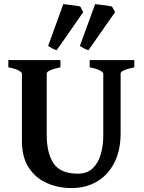

<svg xmlns="http://www.w3.org/2000/svg" viewBox="-20 -911 708 945"><path d="M641.1 -579.6Q573.7 -565.4 573.7 -549.3V-255.9Q573.7 -170.4 542.7 -109.9Q511.7 -49.3 457.3 -17.3Q402.8 14.6 332.5 14.6Q265.6 14.6 210 -10.3Q154.3 -35.2 121.1 -86.4Q87.9 -137.7 87.9 -216.8V-549.3Q87.9 -555.2 72 -564Q56.2 -572.8 21 -579.6V-615.2H277.3V-579.6Q210 -565.4 210 -549.3V-248.5Q210 -154.8 244.6 -105.5Q279.3 -56.2 362.8 -56.2Q409.2 -56.2 436.5 -82.8Q463.9 -109.4 476.1 -152.1Q488.3 -194.8 488.3 -243.2V-549.3Q488.3 -555.2 472.4 -564Q456.5 -572.8 421.4 -579.6V-615.2H641.1ZM415.5 -664.1Q407.2 -665.5 394.8 -672.1Q382.3 -678.7 373 -684.6L448.2 -890.6Q456.1 -889.6 473.6 -887.7Q491.2 -885.7 508.1 -883.3Q524.9 -880.9 531.7 -878.4L546.4 -851.1ZM259.3 -664.1Q251 -665.5 238.5 -672.1Q226.1 -678.7 216.8 -684.6L291.5 -890.6Q299.8 -889.6 317.4 -887.7Q335 -885.7 351.8 -883.3Q368.7 -880.9 375.5 -878.4L389.6 -851.1Z"/></svg>

Font: Gentium Plus
Style: Bold
Weight: 700
Designer: Victor Gaultney, Annie Olsen, Iska Routamaa, Becca Hirsbrunner
Foundry: SIL International
Version: Version 6.101